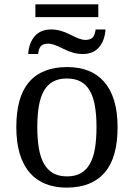

<svg xmlns="http://www.w3.org/2000/svg" viewBox="-20 -855 617 885"><path d="M522 -269Q522 -127.9 462.2 -59.1Q402.3 9.8 287.1 9.8Q232.9 9.8 189.9 -7.3Q147 -24.4 116.9 -59.1Q86.9 -93.8 71 -146.2Q55.2 -198.7 55.2 -269Q55.2 -409.2 114.5 -477.5Q173.8 -545.9 290 -545.9Q344.2 -545.9 387.2 -529.1Q430.2 -512.2 460.2 -477.8Q490.2 -443.4 506.1 -391.4Q522 -339.4 522 -269ZM151.9 -269Q151.9 -213.4 159.2 -170.9Q166.5 -128.4 182.9 -99.9Q199.2 -71.3 225.3 -56.6Q251.5 -42 289.1 -42Q326.7 -42 352.5 -56.6Q378.4 -71.3 394.5 -99.9Q410.6 -128.4 417.7 -170.9Q424.8 -213.4 424.8 -269Q424.8 -324.7 417.5 -366.7Q410.2 -408.7 394 -436.8Q377.9 -464.8 351.8 -479Q325.7 -493.2 288.1 -493.2Q250.5 -493.2 224.6 -479Q198.7 -464.8 182.6 -436.8Q166.5 -408.7 159.2 -366.7Q151.9 -324.7 151.9 -269ZM420.9 -719.2H466.3Q462.9 -668 436.3 -637Q409.7 -606 361.3 -606Q318.8 -606 272.2 -629.9Q225.6 -653.8 204.1 -653.8Q182.6 -653.8 171.1 -645Q159.7 -636.2 155.3 -606H109.9Q113.3 -657.2 140.1 -688.2Q167 -719.2 216.3 -719.2Q257.8 -719.2 304.4 -695.1Q351.1 -670.9 372.1 -670.9Q394 -670.9 405.3 -680.4Q416.5 -689.9 420.9 -719.2ZM433.1 -775.9H143.1V-835H433.1Z"/></svg>

Font: Noto Serif
Style: Regular
Weight: 400
Designer: Monotype Design team
Foundry: Monotype Imaging Inc.
Version: Version 1.02